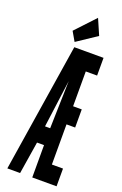

<svg xmlns="http://www.w3.org/2000/svg" viewBox="-153 -832 555 876"><g transform="rotate(20 125.0 -393.5)"><path d="M8 0 106 -624H248V-538H193V-369H235V-281H193V-86H247V0H129V-157H95L70 0ZM104 -239H129L135 -470ZM99 -647 73 -692 162 -787 195 -711Z"/></g></svg>

Font: Inconsolata UltraCondensed ExtraBold
Style: Regular
Weight: 800
Width: 1
Monospace: yes
Designer: Raph Levien, Cyreal, Brenton Simpson
Foundry: Raph Levien, Cyreal, Google
Version: Version 3.001; ttfautohint (v1.8.2.53-6de2)